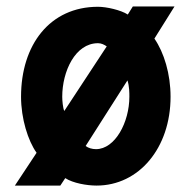

<svg xmlns="http://www.w3.org/2000/svg" viewBox="-20 -558 558 592"><path d="M373 -310.1C378.9 -292 378.9 -271.5 378.9 -259.8C378.9 -181.2 335 -98.1 275.9 -98.1C264.2 -98.1 252 -101.6 244.1 -107.9ZM309.1 -415 178.2 -215.8C173.8 -225.1 171.9 -248.5 171.9 -259.8C171.9 -337.9 211.9 -424.8 282.2 -424.8C293 -424.8 301.8 -419.9 309.1 -415ZM25.9 14.2H166L181.2 -8.8C205.1 6.8 248 14.2 277.8 14.2C408.2 14.2 505.9 -101.6 505.9 -259.8C505.9 -330.1 485.8 -396 456.1 -439L518.1 -538.1H389.6L374 -513.2C353 -526.9 308.6 -537.1 282.2 -537.1C133.8 -537.1 44.9 -419.9 44.9 -259.8C44.9 -191.9 66.4 -124 92.8 -86.9Z"/></svg>

Font: Tuffy
Style: Bold
Weight: 700
Designer: Thatcher Ulrich, Karoly Barta, Michael Everson
Version: Version 001.270